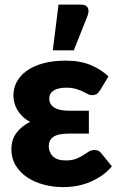

<svg xmlns="http://www.w3.org/2000/svg" viewBox="-20 -782 500 809"><path d="M451.5 -81Q427.5 -53.5 400.2 -36.5Q373 -19.5 346 -10Q319 -0.5 293.5 3Q268 6.5 247.5 6.5Q205 6.5 165.5 -3.8Q126 -14 95.5 -34.2Q65 -54.5 46.5 -84.2Q28 -114 28 -153Q28 -194.5 50 -223Q72 -251.5 107 -268.5Q88 -278.5 74.8 -291.5Q61.5 -304.5 53 -319Q44.5 -333.5 40.5 -349.2Q36.5 -365 36.5 -380Q36.5 -410 50.5 -436.8Q64.5 -463.5 92.2 -483.5Q120 -503.5 161.2 -515Q202.5 -526.5 256.5 -526.5Q318 -526.5 362 -508Q406 -489.5 437 -460L402 -402Q393.5 -389 386 -385Q378.5 -381 368 -381Q358.5 -381 349.2 -386Q340 -391 328 -396.8Q316 -402.5 299.5 -407.5Q283 -412.5 259 -412.5Q224.5 -412.5 206 -400.5Q187.5 -388.5 187.5 -366Q187.5 -342.5 208.5 -329Q229.5 -315.5 271 -315.5H354.5V-219H271Q224 -219 204.8 -205.2Q185.5 -191.5 185.5 -166Q185.5 -140.5 203 -123.2Q220.5 -106 256.5 -106Q283 -106 300.2 -112.8Q317.5 -119.5 330.2 -127.8Q343 -136 353.8 -143Q364.5 -150 378.5 -150Q397 -150 406.5 -136.5ZM202.5 -570 226.5 -762.5H321.5Q342.5 -762.5 349.5 -750.2Q356.5 -738 349.5 -717L291 -570Z"/></svg>

Font: Lato 2
Style: Regular
Weight: 900
Designer: Lukasz Dziedzic with Adam Twardoch and Botio Nikoltchev
Foundry: tyPoland Lukasz Dziedzic
Version: Version 2.015; 2015-08-06; http://www.latofonts.com/